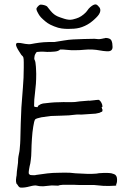

<svg xmlns="http://www.w3.org/2000/svg" viewBox="-20 -852 597 872"><path d="M193.4 -823.2 209 -803.7Q217.8 -793 225.6 -787.1Q233.4 -781.2 242.2 -777.3Q251 -773.4 272.5 -766.6Q293.9 -759.8 310.5 -763.7Q327.1 -767.6 337.9 -772.5Q348.6 -777.3 360.4 -787.1Q372.1 -796.9 377 -804.7Q381.8 -812.5 389.6 -819.3Q397.5 -826.2 403.3 -829.1Q409.2 -832 414.1 -832Q418.9 -832 423.8 -827.1Q428.7 -822.3 431.6 -818.4Q434.6 -814.5 435.5 -808.6Q436.5 -802.7 433.6 -794.9Q430.7 -787.1 423.8 -779.3Q417 -771.5 407.2 -762.7Q397.5 -753.9 387.7 -747.1Q377.9 -740.2 365.2 -734.4Q352.5 -728.5 340.8 -725.6Q329.1 -722.7 316.4 -721.7Q303.7 -720.7 289.1 -720.7Q274.4 -720.7 259.8 -722.7Q245.1 -724.6 225.6 -732.4Q206.1 -740.2 196.3 -747.1Q186.5 -753.9 175.8 -763.7Q165 -773.4 160.2 -780.3Q155.3 -787.1 149.4 -798.8Q143.6 -810.5 146.5 -815.4Q149.4 -820.3 154.3 -825.2Q160.2 -831.1 165 -831.1Q182.6 -830.1 193.4 -823.2ZM450.2 -7.8Q444.3 -7.8 408.2 -11.7Q405.3 -11.7 359.4 -11.7Q329.1 -11.7 316.4 -12.7Q315.4 -12.7 290 -12.7Q265.6 -12.7 265.6 -12.7Q249 -11.7 244.1 -8.8Q229.5 -8.8 214.8 -9.8Q212.9 -9.8 175.8 -5.9Q156.2 -5.9 147.5 -8.8Q138.7 -11.7 115.2 -5.4Q91.8 1 74.2 0Q66.4 0 59.6 -12.7Q56.6 -16.6 54.7 -18.6Q53.7 -19.5 53.7 -23.4Q52.7 -25.4 52.7 -28.3V-38.1L53.7 -43.9V-46.9Q54.7 -50.8 55.2 -53.7Q55.7 -56.6 55.7 -59.6Q55.7 -69.3 59.6 -95.7Q62.5 -112.3 62.5 -130.9Q63.5 -141.6 65.9 -152.3Q68.4 -163.1 69.3 -172.9Q72.3 -205.1 72.3 -215.8Q73.2 -253.9 74.2 -291Q75.2 -328.1 77.1 -363.3Q80.1 -409.2 84 -453.6Q87.9 -498 87.9 -544.9Q87.9 -558.6 87.9 -569.3Q87.9 -585.9 85.9 -591.8Q85 -595.7 77.1 -602.5Q75.2 -604.5 66.4 -619.1Q60.5 -627.9 56.6 -636.2Q52.7 -644.5 52.7 -648.4Q52.7 -658.2 62.5 -657.2Q73.2 -657.2 83.5 -654.8Q93.8 -652.3 107.4 -651.4Q115.2 -650.4 123 -652.3Q130.9 -654.3 139.6 -655.3Q148.4 -657.2 159.2 -658.2Q169.9 -659.2 178.7 -660.2Q189.5 -661.1 200.2 -661.1Q222.7 -661.1 226.6 -661.1Q233.4 -662.1 269.5 -668Q292 -671.9 312.5 -672.9Q337.9 -673.8 360.8 -674.8Q383.8 -675.8 409.2 -675.8Q417 -674.8 425.3 -674.3Q433.6 -673.8 441.4 -675.8H443.4L445.3 -676.8H447.3Q448.2 -677.7 449.2 -677.7Q450.2 -676.8 451.2 -677.7Q452.1 -677.7 453.6 -678.2Q455.1 -678.7 457 -678.7Q458 -679.7 460.9 -679.7Q481.4 -678.7 486.3 -667.5Q491.2 -656.2 491.2 -638.7Q491.2 -617.2 464.8 -619.1Q448.2 -620.1 433.1 -623Q418 -626 399.4 -627Q380.9 -627.9 362.3 -626Q343.8 -624 322.3 -624Q313.5 -624 304.7 -624Q299.8 -624 291 -625Q282.2 -626 266.6 -627H263.7H255.9H252.9Q245.1 -619.1 228 -617.7Q210.9 -616.2 194.3 -616.2Q186.5 -617.2 178.2 -617.2Q169.9 -617.2 163.1 -617.2Q153.3 -616.2 150.4 -616.2Q147.5 -617.2 144.5 -613.3Q138.7 -604.5 137.7 -600.6Q135.7 -591.8 135.7 -584V-583L136.7 -582Q136.7 -581.1 137.7 -579.1Q139.6 -576.2 141.1 -567.4Q142.6 -558.6 143.1 -548.8Q143.6 -539.1 144 -529.8Q144.5 -520.5 144.5 -516.6Q144.5 -492.2 143.1 -471.2Q141.6 -450.2 138.7 -427.7Q136.7 -413.1 135.7 -399.4Q134.8 -385.7 134.8 -372.1Q135.7 -367.2 137.2 -366.7Q138.7 -366.2 141.6 -366.2L150.4 -365.2L153.3 -371.1Q154.3 -373 160.2 -376Q163.1 -377 167 -379.9H169.9L173.8 -381.8Q190.4 -383.8 209.5 -385.7Q228.5 -387.7 248 -387.7Q267.6 -388.7 285.6 -388.2Q303.7 -387.7 320.3 -388.7Q324.2 -389.6 342.3 -391.6Q360.4 -393.6 377.9 -394.5Q380.9 -395.5 386.7 -394.5L405.3 -396.5Q406.2 -396.5 407.2 -396.5L412.1 -397.5Q413.1 -397.5 414.1 -397.5Q418.9 -398.4 423.3 -398.4Q427.7 -398.4 428.7 -398.4H429.7Q436.5 -393.6 440.9 -384.8Q445.3 -376 445.3 -368.2V-367.2L441.4 -365.2L443.4 -360.4V-356.4H445.3V-348.6Q445.3 -345.7 441.4 -343.8Q440.4 -343.8 438.5 -343.3Q436.5 -342.8 434.6 -340.8Q433.6 -339.8 423.8 -337.9Q418.9 -336.9 414.1 -335.9Q413.1 -335.9 385.7 -334Q374 -333 371.1 -333Q363.3 -333 356 -332Q348.6 -331.1 338.9 -332Q327.1 -332 316.4 -330.6Q305.7 -329.1 293 -328.1Q279.3 -327.1 257.8 -326.7Q236.3 -326.2 210.9 -325.2Q202.1 -324.2 168 -319.3Q144.5 -314.5 139.6 -309.6Q134.8 -302.7 130.9 -276.4Q127 -252.9 125 -221.7Q123 -192.4 122.6 -166.5Q122.1 -140.6 120.1 -127.9Q119.1 -117.2 117.7 -110.4Q116.2 -103.5 114.3 -95.7Q113.3 -88.9 111.8 -81.5Q110.4 -74.2 110.4 -66.4Q110.4 -61.5 114.3 -59.6Q116.2 -56.6 124 -56.6Q128.9 -56.6 133.8 -56.2Q138.7 -55.7 144.5 -57.6Q145.5 -57.6 195.3 -64.5Q219.7 -67.4 248 -67.4Q273.4 -68.4 297.9 -67.4Q304.7 -66.4 323.2 -64.9Q341.8 -63.5 374 -62.5Q394.5 -61.5 418 -63.5L429.7 -65.4Q453.1 -67.4 473.6 -66.4Q485.4 -66.4 498.5 -61Q511.7 -55.7 511.7 -36.1Q511.7 -25.4 509.8 -19.5Q508.8 -16.6 507.8 -15.6Q507.8 -13.7 507.8 -10.7Q507.8 -7.8 505.9 -9.8V-8.8Q477.5 -6.8 450.2 -7.8Z"/></svg>

Font: ToneOZ-YinPZ-Tsuipita-TC
Style: Regular
Weight: 400
Designer: ÂÆ£ÂøóÂáåJeffrey Xuan(jeffreyx@gmail.com, ToneOZ.com) ÈòøÂù§(cjkFonts)
Foundry: ToneOZ
Version: Version 0.24071